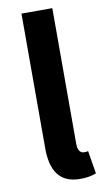

<svg xmlns="http://www.w3.org/2000/svg" viewBox="-91 -842 498 901"><g transform="rotate(-10 157.5 -392.0)"><path d="M217 14C252 14 276 8 293 1L275 -108C265 -106 261 -106 255 -106C241 -106 226 -117 226 -151V-798H79V-157C79 -53 115 14 217 14Z"/></g></svg>

Font: Source Han Sans CN
Style: Bold
Weight: 700
Designer: Ryoko NISHIZUKA 西塚涼子 (kana, bopomofo & ideographs); Paul D. Hunt (Latin, Greek & Cyrillic); Sandoll Communications 산돌커뮤니
Foundry: Adobe
Version: Version 2.001;hotconv 1.0.107;makeotfexe 2.5.65593